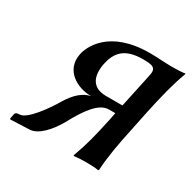

<svg xmlns="http://www.w3.org/2000/svg" viewBox="-106 -542 661 656"><g transform="rotate(30 224.5 -214.5)"><path d="M401 -251C417 -324 429 -375 449 -429V-432C449 -432 434 -429 399 -429C363 -429 346 -432 309 -432C148 -432 110 -339 104 -310C89 -239 153 -204 208 -204C179 -198 154 -177 129 -136C107 -98 59 -31 31 -28L23 -27C19 -27 13 -26 11 -19L7 0L9 3L83 0C118 -1 154 -43 177 -84C210 -145 244 -195 284 -195H309L304 -169C288 -95 279 -57 258 0L259 3C259 3 274 0 308 0C343 0 356 3 356 3L358 0C361 -54 371 -108 386 -178ZM317 -230H252C195 -230 181 -271 191 -321C201 -368 225 -402 299 -402C338 -402 353 -398 346 -366Z"/></g></svg>

Font: Libertinus Sans
Style: Italic
Weight: 400
Italic angle: -12°
Designer: Philipp H. Poll, Khaled Hosny
Foundry: Caleb Maclennan
Version: Version 7.050;RELEASE